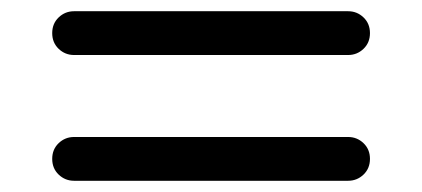

<svg xmlns="http://www.w3.org/2000/svg" viewBox="-20 -502 752 342"><path d="M112 -404Q96 -404 84.5 -415Q73 -426 73 -443Q73 -460 84.5 -471Q96 -482 112 -482H600Q616 -482 627.5 -471Q639 -460 639 -443Q639 -426 627.5 -415Q616 -404 600 -404ZM600 -258Q616 -258 627.5 -247Q639 -236 639 -219Q639 -202 627.5 -191Q616 -180 600 -180H112Q96 -180 84.5 -191Q73 -202 73 -219Q73 -236 84.5 -247Q96 -258 112 -258Z"/></svg>

Font: Varela Round
Style: Regular
Weight: 400
Designer: Joe Prince
Foundry: Joe Prince
Version: Version 1.000